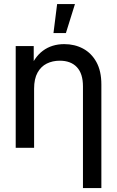

<svg xmlns="http://www.w3.org/2000/svg" viewBox="-20 -749 593 973"><path d="M152.8 -299.3V0H59.6V-515.6H150.9V-389.2H127.4Q152.3 -458.5 197.5 -491.9Q242.7 -525.4 305.7 -525.4Q358.4 -525.4 400.9 -502.7Q443.4 -480 468.5 -434.6Q493.7 -389.2 493.7 -320.8V204.1H400.4V-311.5Q400.4 -376 369.6 -408.7Q338.9 -441.4 282.7 -441.4Q246.6 -441.4 217 -426.8Q187.5 -412.1 170.2 -380.9Q152.8 -349.6 152.8 -299.3ZM251 -581.5 269.5 -728.5H359.9L314 -581.5Z"/></svg>

Font: Inter Cardless Display
Style: Regular
Weight: 400
Designer: Rasmus Andersson
Foundry: rsms
Version: Version 4.001;git-9221beed3